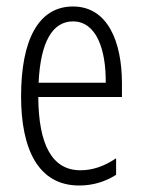

<svg xmlns="http://www.w3.org/2000/svg" viewBox="-20 -562 439 592"><path d="M205 -542C98 -542 45 -438 45 -265C45 -102 98 10 224 10C267 10 305 -2 338 -23V-74C301 -49 265 -37 228 -37C141 -37 99 -115 98 -263H356V-305C356 -432 313 -542 205 -542ZM205 -496C277 -496 307 -410 306 -307H99C105 -435 143 -496 205 -496Z"/></svg>

Font: Noto Sans Kannada ExtraCondensed Light
Style: Regular
Weight: 300
Width: 2
Designer: Jelle Bosma - Monotype Design Team
Foundry: Monotype Imaging Inc.
Version: Version 2.005